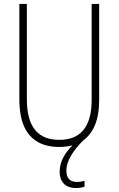

<svg xmlns="http://www.w3.org/2000/svg" viewBox="-20 -734 600 972"><path d="M316 130C316 76 355 24 402 -24C452 -60 482 -125 482 -228V-714H444V-229C444 -82 380 -26 280 -26C176 -26 116 -87 116 -231V-714H78V-229C78 -67 150 10 280 10C304 10 326 7 347 2C307 41 282 87 282 134C282 191 315 218 365 218C382 218 398 215 408 211V181C400 184 385 187 369 187C334 187 316 168 316 130Z"/></svg>

Font: Noto Sans Tamil Condensed ExtraLight
Style: Regular
Weight: 200
Width: 3
Designer: Jelle Bosma - Monotype Design Team
Foundry: Monotype Imaging Inc.
Version: Version 2.004